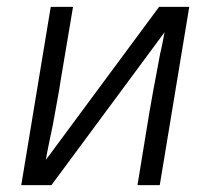

<svg xmlns="http://www.w3.org/2000/svg" viewBox="-20 -540 640 560"><path d="M42 0 128 -520H193L158 -312Q153 -278 146.5 -244Q140 -210 134 -175L126 -137Q123 -121 119.5 -105Q116 -89 114 -74L444 -520H532L446 0H381L415 -208Q421 -242 427 -276Q433 -310 440 -345L447 -383Q451 -399 454 -415Q457 -431 460 -446L130 0Z"/></svg>

Font: Iosevka HT Light Extended
Style: Italic
Weight: 300
Width: 7
Italic angle: -9°
Monospace: yes
Designer: Belleve Invis
Foundry: Belleve Invis
Version: Version 32.3.0; ttfautohint (v1.8.4)